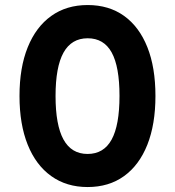

<svg xmlns="http://www.w3.org/2000/svg" viewBox="-20 -734 690 759"><path d="M326.6 -714.1Q242.7 -714.1 182.4 -670.8Q122.1 -627.6 89.6 -547.1Q57.1 -466.7 57.1 -354.6Q57.1 -242.7 89.5 -162Q121.9 -81.3 182.4 -38Q242.9 5.4 326.3 5.4Q410.4 5.4 470.3 -37.8Q530.2 -80.9 562.4 -161.7Q594.5 -242.5 594.5 -354.6Q594.5 -467.3 562.5 -547.6Q530.5 -628 470.6 -671.1Q410.6 -714.1 326.6 -714.1ZM326.6 -582.7Q390.5 -582.7 421.5 -526.5Q452.4 -470.3 452.4 -354.8Q452.4 -238.8 421.2 -182.1Q390 -125.4 326.2 -125.4Q262.5 -125.4 231 -182.5Q199.6 -239.5 199.6 -354.6Q199.6 -469.6 231.1 -526.1Q262.7 -582.7 326.6 -582.7Z"/></svg>

Font: Estedad VF
Style: Regular
Weight: 100
Designer: Amin Abedi
Version: Version 7.3